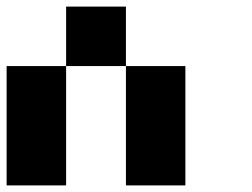

<svg xmlns="http://www.w3.org/2000/svg" viewBox="-20 -560 761 580"><path d="M0 -360.4Q59.6 -360.4 179.7 -360.4Q179.7 -240.2 179.7 0Q120.1 0 0 0Q0 -120.1 0 -360.4ZM179.7 -540Q240.2 -540 360.4 -540Q360.4 -480.5 360.4 -360.4Q299.8 -360.4 179.7 -360.4Q179.7 -419.9 179.7 -540ZM360.4 -360.4Q419.9 -360.4 540 -360.4Q540 -240.2 540 0Q480.5 0 360.4 0Q360.4 -120.1 360.4 -360.4Z"/></svg>

Font: Pixelfont
Style: 5 px
Weight: 400
Designer: Eugene Lysy
Version: Version 1.0.2 (beta)